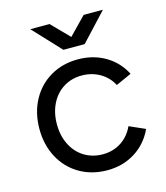

<svg xmlns="http://www.w3.org/2000/svg" viewBox="-110 -806 778 902"><g transform="rotate(-15 279.0 -355.0)"><path d="M42 -257.4Q42 -335.8 75.1 -397.3Q108.2 -458.8 166.9 -493.1Q225.6 -527.4 300.1 -527.4Q374.6 -527.4 433 -493.2Q491.4 -459 522.8 -397.6L446.8 -363.6Q425.6 -404 386.2 -426.7Q346.8 -449.4 298.2 -449.4Q248.8 -449.4 209.8 -425.2Q170.8 -401 148.9 -357.3Q127 -313.5 127 -257.3Q127 -202 149 -158.2Q171 -114.3 210.5 -90.2Q249.9 -66 300.2 -66Q350.2 -66 389.5 -91.6Q428.8 -117.2 449.4 -162.6L526.2 -128.6Q495.8 -62.4 436.5 -25.2Q377.2 12 301.9 12Q226.6 12 167.4 -22.3Q108.3 -56.6 75.1 -118.2Q42 -179.9 42 -257.4ZM253.2 -590 381.4 -722H475.2L350.6 -588.2H253.2ZM121.8 -722H215.6L344.6 -590V-588.2H247.2Z"/></g></svg>

Font: 寒蝉端黑体 Light
Style: Regular
Weight: 300
Designer: ChillDuanSans {Warren2060}; 
Source Han Sans {Ryoko NISHIZUKA 西塚涼子 (kana, bopomofo & ideographs); Paul D. Hunt (Latin, G
Foundry: ChillType&Adobe
Version: Version 1.300;Glyphs 3.3 (3306)